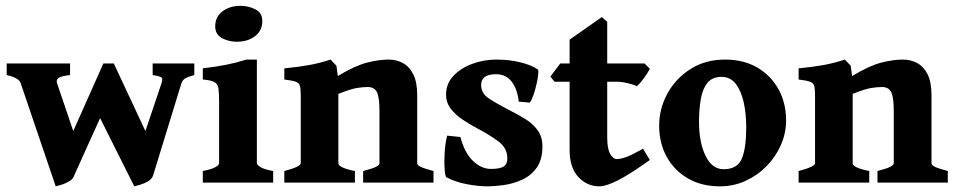

<svg xmlns="http://www.w3.org/2000/svg" viewBox="-20 -640 3351 673"><path d="M661.1 -377Q637.7 -370.6 628.9 -365Q620.1 -359.4 616.2 -349.1L517.1 -26.4Q513.2 -13.2 500 -5.1Q486.8 2.9 472.7 7.1Q458.5 11.2 450.7 13.2L314.5 -258.8L345.2 -417.5Q345.2 -417.5 359.4 -417.5Q373.5 -417.5 378.9 -417.5L489.7 -180.7L546.4 -349.1Q549.8 -358.9 548.1 -365.5Q546.4 -372.1 515.1 -377V-417.5H661.1ZM240.7 -26.4Q236.3 -12.7 223.4 -4.9Q210.4 2.9 196.8 7.1Q183.1 11.2 175.3 13.2L52.2 -349.1Q46.4 -367.2 3.4 -377V-417.5H225.6V-377Q189.5 -372.6 183.1 -365Q176.8 -357.4 179.7 -349.1L236.8 -180.7L342.3 -417.5Q348.6 -417.5 363.3 -417.5Q377.9 -417.5 377.9 -417.5L376.5 -327.1Z M899.4 -566.4Q899.4 -532.7 874 -513.2Q848.6 -493.7 809.6 -493.7Q782.2 -493.7 758.3 -506.3Q734.4 -519 734.4 -547.9Q734.4 -581.5 760.3 -600.6Q786.1 -619.6 823.2 -619.6Q850.6 -619.6 875 -607.4Q899.4 -595.2 899.4 -566.4ZM690.9 0V-40.5Q721.2 -46.4 734.6 -54Q748 -61.5 748 -67.9V-284.2Q748 -314.9 745.6 -330.6Q743.2 -346.2 731.2 -352.5Q719.2 -358.9 690.9 -361.3V-400.4Q735.8 -405.8 772 -412.8Q808.1 -419.9 843.8 -431.2H880.4V-67.9Q880.4 -62.5 892.8 -54.4Q905.3 -46.4 937.5 -40.5V0Z M1252.9 0V-40.5Q1285.2 -48.8 1297.6 -55.2Q1310.1 -61.5 1310.1 -67.9V-252Q1310.1 -298.3 1301.3 -316.7Q1292.5 -335 1269 -335Q1251.5 -335 1230.5 -331.5Q1209.5 -328.1 1166 -311V-67.9Q1166 -52.2 1224.1 -40.5V0H976.6V-40.5Q1034.2 -55.7 1034.2 -67.9V-302.7Q1034.2 -326.7 1031.7 -337.6Q1029.3 -348.6 1017.3 -353.3Q1005.4 -357.9 976.6 -361.3V-400.4Q1027.3 -405.3 1064.5 -412.1Q1101.6 -418.9 1138.7 -431.2L1159.2 -409.7L1164.1 -373.5Q1224.1 -409.7 1266.1 -420.4Q1308.1 -431.2 1342.8 -431.2Q1368.7 -431.2 1391.4 -419.4Q1414.1 -407.7 1428.2 -380.4Q1442.4 -353 1442.4 -305.7V-67.9Q1442.4 -61.5 1453.6 -55.7Q1464.8 -49.8 1499.5 -40.5V0Z M1881.3 -127Q1881.3 -79.6 1860.6 -51.3Q1839.8 -22.9 1808.6 -9.3Q1777.3 4.4 1744.9 8.8Q1712.4 13.2 1689 13.2Q1655.8 13.2 1615.2 5.4Q1574.7 -2.4 1544.4 -19Q1540.5 -21.5 1538.6 -46.4Q1536.6 -71.3 1538.6 -104.5Q1540.5 -137.7 1547.4 -164.6L1593.8 -159.7Q1607.9 -105.5 1637.2 -76.7Q1666.5 -47.9 1701.2 -47.9Q1731.4 -47.9 1744.9 -55.9Q1758.3 -64 1758.3 -85.9Q1758.3 -121.6 1725.8 -145.3Q1693.4 -168.9 1652.3 -190.4Q1627.4 -203.6 1602.3 -220.2Q1577.1 -236.8 1560.3 -258.5Q1543.5 -280.3 1543.5 -308.6Q1543.5 -346.2 1568.8 -373.5Q1594.2 -400.9 1634.8 -416Q1675.3 -431.2 1720.2 -431.2Q1764.6 -431.2 1803.7 -421.6Q1842.8 -412.1 1865.2 -396.5Q1868.2 -394.5 1866.7 -379.9Q1865.2 -365.2 1860.8 -345.7Q1856.4 -326.2 1850.3 -308.1Q1844.2 -290 1836.9 -280.3L1798.3 -283.7Q1793.5 -328.1 1773.4 -354Q1753.4 -379.9 1718.8 -379.9Q1666.5 -379.9 1666.5 -342.3Q1666.5 -313.5 1692.1 -295.9Q1717.8 -278.3 1771 -251Q1797.4 -237.8 1822.8 -221.9Q1848.1 -206.1 1864.7 -183.3Q1881.3 -160.6 1881.3 -127Z M2257.8 -79.1Q2189.5 -30.3 2147 -8.5Q2104.5 13.2 2081.1 13.2Q2038.1 13.2 2007.3 -19.5Q1976.6 -52.2 1976.6 -114.7V-353.5H1923.8L1909.2 -371.6L1943.8 -417.5H1976.6V-501L2089.4 -580.1L2108.4 -563.5V-417.5H2239.3L2257.8 -398.9Q2249.5 -382.3 2235.6 -364Q2221.7 -345.7 2212.4 -337.9Q2201.7 -343.3 2180.4 -348.4Q2159.2 -353.5 2142.6 -353.5H2108.4V-159.2Q2108.4 -117.7 2119.1 -100.1Q2129.9 -82.5 2140.6 -82.5Q2156.2 -82.5 2175.5 -89.6Q2194.8 -96.7 2233.9 -118.7Z M2735.4 -217.8Q2735.4 -172.9 2717 -131.3Q2698.7 -89.8 2666.7 -57.4Q2634.8 -24.9 2593 -5.9Q2551.3 13.2 2503.9 13.2Q2439.5 13.2 2391.6 -14.4Q2343.8 -42 2317.1 -90.1Q2290.5 -138.2 2290.5 -199.2Q2290.5 -258.8 2319.3 -311.8Q2348.1 -364.7 2400.1 -397.9Q2452.1 -431.2 2521.5 -431.2Q2586.4 -431.2 2634.3 -403.3Q2682.1 -375.5 2708.7 -327.4Q2735.4 -279.3 2735.4 -217.8ZM2595.7 -193.4Q2595.7 -240.7 2586.9 -281Q2578.1 -321.3 2559.1 -345.9Q2540 -370.6 2509.3 -370.6Q2477.1 -370.6 2460 -349.9Q2442.9 -329.1 2436.5 -293.2Q2430.2 -257.3 2430.2 -212.4Q2430.2 -141.6 2452.9 -94.2Q2475.6 -46.9 2516.6 -46.9Q2564.5 -46.9 2580.1 -83.7Q2595.7 -120.6 2595.7 -193.4Z M3055.7 0V-40.5Q3087.9 -48.8 3100.3 -55.2Q3112.8 -61.5 3112.8 -67.9V-252Q3112.8 -298.3 3104 -316.7Q3095.2 -335 3071.8 -335Q3054.2 -335 3033.2 -331.5Q3012.2 -328.1 2968.8 -311V-67.9Q2968.8 -52.2 3026.9 -40.5V0H2779.3V-40.5Q2836.9 -55.7 2836.9 -67.9V-302.7Q2836.9 -326.7 2834.5 -337.6Q2832 -348.6 2820.1 -353.3Q2808.1 -357.9 2779.3 -361.3V-400.4Q2830.1 -405.3 2867.2 -412.1Q2904.3 -418.9 2941.4 -431.2L2961.9 -409.7L2966.8 -373.5Q3026.9 -409.7 3068.8 -420.4Q3110.8 -431.2 3145.5 -431.2Q3171.4 -431.2 3194.1 -419.4Q3216.8 -407.7 3231 -380.4Q3245.1 -353 3245.1 -305.7V-67.9Q3245.1 -61.5 3256.3 -55.7Q3267.6 -49.8 3302.2 -40.5V0Z"/></svg>

Font: Dai Banna SIL
Style: Bold
Weight: 700
Designer: Victor Gaultney
Foundry: SIL International
Version: Version 4.000